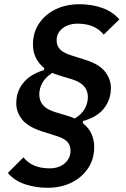

<svg xmlns="http://www.w3.org/2000/svg" viewBox="-20 -730 597 909"><path d="M505 -313Q505 -258 472 -216.5Q439 -175 373 -157L372 -147Q400 -125 413 -96.5Q426 -68 426 -34Q426 23 397 66.5Q368 110 318.5 134.5Q269 159 205 159Q149 159 99 142.5Q49 126 17 89L91 15Q111 40 141.5 53.5Q172 67 216 67Q244 67 266 56.5Q288 46 301 27Q314 8 314 -15Q314 -44 297 -60.5Q280 -77 242 -88L176 -109Q112 -130 84.5 -164.5Q57 -199 57 -241Q57 -297 90.5 -338Q124 -379 188 -398L190 -407Q162 -430 149 -458Q136 -486 136 -519Q136 -576 165 -619Q194 -662 243.5 -686Q293 -710 357 -710Q413 -710 462.5 -693Q512 -676 545 -638L471 -566Q451 -591 420.5 -604.5Q390 -618 346 -618Q319 -618 296.5 -608Q274 -598 261 -580.5Q248 -563 248 -539Q248 -512 265.5 -495Q283 -478 320 -467L386 -446Q450 -426 477.5 -390.5Q505 -355 505 -313ZM396 -271Q396 -300 379 -320.5Q362 -341 323 -354L257 -374Q248 -377 241 -379.5Q234 -382 228 -385Q196 -365 181 -338.5Q166 -312 166 -283Q166 -254 182.5 -233.5Q199 -213 239 -200L305 -180Q314 -177 321 -174.5Q328 -172 334 -169Q367 -189 381.5 -215.5Q396 -242 396 -271Z"/></svg>

Font: IBM Plex Sans SemiBold
Style: Italic
Weight: 600
Italic angle: -11.31°
Designer: Mike Abbink, Paul van der Laan, Pieter van Rosmalen
Foundry: Bold Monday
Version: Version 3.201